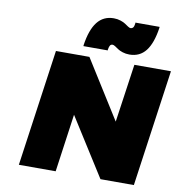

<svg xmlns="http://www.w3.org/2000/svg" viewBox="-99 -1043 1078 1136"><g transform="rotate(10 440.0 -475.5)"><path d="M89.8 0 189 -701.2H390.1L609.9 -351.1L660.2 -701.2H879.9L780.8 0H580.1L359.9 -348.1L311 0ZM344.2 -757.8V-763.2Q357.9 -857.9 394.5 -904.5Q431.2 -951.2 493.2 -951.2Q515.1 -951.2 534.2 -944.8Q553.2 -938.5 563.7 -931.2Q574.2 -923.8 584 -917.5Q593.8 -911.1 599.1 -911.1Q609.4 -911.1 615.2 -918.2Q621.1 -925.3 623 -942.9V-948.2H768.1V-942.9Q754.4 -848.6 718.3 -802.2Q682.1 -755.9 620.1 -755.9Q598.1 -755.9 578.9 -762.2Q559.6 -768.6 549.3 -775.9Q539.1 -783.2 529.1 -789.6Q519 -795.9 513.2 -795.9Q503.4 -795.9 498.3 -788.8Q493.2 -781.7 490.2 -763.2V-757.8Z"/></g></svg>

Font: Trueno UltraBlack
Style: Italic
Weight: 950
Designer: Julieta Ulanovsky
Foundry: Julieta Ulanovsky
Version: Version 3.001b | FøM Fix